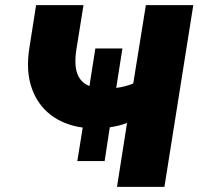

<svg xmlns="http://www.w3.org/2000/svg" viewBox="-20 -725 770 745"><path d="M434 0 473 -248Q446 -237 406 -231L386 -100H280L301 -230Q228 -240 176.5 -279.5Q125 -319 102.5 -385Q80 -451 94 -539L120 -705H304L277 -537Q267 -476 279.5 -440.5Q292 -405 327 -391L350 -537H455L431 -384Q448 -386 465.5 -390.5Q483 -395 497 -401L546 -705H730L618 0Z"/></svg>

Font: Nunito Sans Black
Style: Italic
Weight: 900
Italic angle: -9°
Designer: Vernon Adams
Foundry: Vernon Adams
Version: Version 3.006; ttfautohint (v1.8.3)